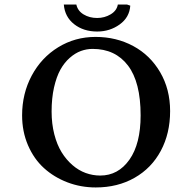

<svg xmlns="http://www.w3.org/2000/svg" viewBox="-20 -822 781 852"><path d="M391.1 -605Q364.3 -605 338.9 -595.7Q313.5 -586.4 289.6 -565.4Q265.6 -544.4 248 -512.9Q230.5 -481.4 219.7 -433.8Q209 -386.2 209 -327.1Q209 -272.9 220.9 -226.3Q232.9 -179.7 253.4 -146.5Q273.9 -113.3 301.3 -89.6Q328.6 -65.9 360.1 -54.4Q391.6 -43 424.8 -43Q504.4 -43 554.2 -113.3Q604 -183.6 604 -310.1Q604 -457.5 547.9 -531.2Q491.7 -605 391.1 -605ZM734.9 -329.1Q734.9 -230 693.6 -152.8Q652.3 -75.7 577.1 -33Q502 9.8 404.8 9.8Q338.4 9.8 279.1 -12.9Q219.7 -35.6 175 -76.2Q130.4 -116.7 104.2 -177.5Q78.1 -238.3 78.1 -310.1Q78.1 -406.7 120.8 -486.6Q163.6 -566.4 238.3 -612.3Q313 -658.2 403.8 -658.2Q496.1 -658.2 571.3 -617.7Q646.5 -577.1 690.7 -501.5Q734.9 -425.8 734.9 -329.1ZM543.9 -801.8 558.1 -796.9Q554.7 -745.1 511.2 -713.6Q467.8 -682.1 411.1 -682.1Q350.6 -682.1 309.1 -714.6Q267.6 -747.1 263.2 -801.8H318.8Q324.7 -773.9 350.8 -758.1Q377 -742.2 411.1 -742.2Q443.8 -742.2 470.9 -758.3Q498 -774.4 502.9 -801.8Z"/></svg>

Font: Linear Smooth
Style: Bold
Weight: 700
Designer: Philipp H. Poll, Flanker
Foundry: Philipp H. Poll, reworked by Flanker
Version: Version 1.061 | FøM Fix